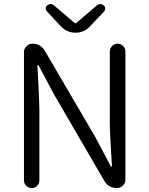

<svg xmlns="http://www.w3.org/2000/svg" viewBox="-20 -954 758 974"><path d="M101.6 -39.1V-689.5Q101.6 -707 114.3 -719.7Q127 -732.4 144.5 -732.4Q186.5 -732.4 208 -695.3L463.9 -257.8L542 -110.4Q543 -108.4 545.4 -108.4Q547.9 -108.4 547.9 -110.4Q537.1 -268.6 537.1 -335.9V-692.4Q537.1 -709 548.8 -720.7Q560.5 -732.4 576.7 -732.4Q592.8 -732.4 604.5 -720.7Q616.2 -709 616.2 -692.4V-43Q616.2 -25.4 603.5 -12.7Q590.8 0 573.2 0Q530.3 0 508.8 -37.1L254.9 -473.6L175.8 -622.1Q174.8 -624 172.4 -624Q169.9 -624 169.9 -621.1Q179.7 -443.4 179.7 -401.4V-39.1Q179.7 -22.5 168.5 -11.2Q157.2 0 141.1 0Q125 0 113.3 -11.2Q101.6 -22.5 101.6 -39.1ZM290 -819.3 217.8 -896.5Q211.9 -902.3 211.9 -910.2Q211.9 -920.9 219.7 -926.8Q228.5 -933.6 237.3 -933.6Q246.1 -933.6 254.9 -925.8L359.4 -836.9Q361.3 -835.9 363.3 -835.9Q365.2 -835.9 366.2 -836.9L470.7 -925.8Q479.5 -933.6 488.3 -933.6Q497.1 -933.6 505.9 -926.8Q513.7 -920.9 513.7 -910.2Q513.7 -902.3 508.8 -896.5L435.5 -819.3Q406.2 -788.1 363.3 -788.1Q320.3 -788.1 290 -819.3Z"/></svg>

Font: Gen Jyuu Gothic Normal
Style: Regular
Weight: 300
Designer: [Source Han Sans]
Ryoko NISHIZUKA  (kana & ideographs); Paul D. Hunt (Latin, Greek & Cyrillic); Wenlong ZHANG  (bopomofo
Version: Version 1.002.20150607